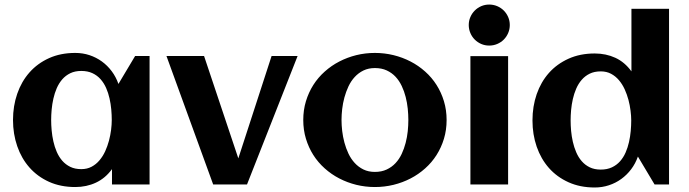

<svg xmlns="http://www.w3.org/2000/svg" viewBox="-20 -810 3026 843"><path d="M636.7 0H471.7V-67.4Q442.4 -27.3 401.1 -8.1Q359.9 11.2 310.5 11.2Q246.1 11.2 195.3 -11.7Q144.5 -34.7 109.4 -74.5Q74.2 -114.3 55.7 -168Q37.1 -221.7 37.1 -283.2Q37.1 -344.7 55.7 -398.4Q74.2 -452.1 109.4 -491.9Q144.5 -531.7 195.3 -554.7Q246.1 -577.6 310.5 -577.6Q343.3 -577.6 372.8 -567.9Q402.3 -558.1 427 -540.3Q451.7 -522.5 470.5 -497.3Q489.3 -472.2 500 -441.4L573.2 -564H636.7ZM470.7 -283.2Q470.7 -305.2 468.5 -329.6Q466.3 -354 460.9 -377.9Q455.6 -401.9 446 -423.6Q436.5 -445.3 421.6 -462.2Q406.7 -479 385.7 -488.8Q364.7 -498.5 336.9 -498.5Q309.1 -498.5 288.6 -488.5Q268.1 -478.5 253.4 -461.7Q238.8 -444.8 229.2 -422.9Q219.7 -400.9 214.4 -377Q209 -353 206.8 -328.9Q204.6 -304.7 204.6 -283.2Q204.6 -261.7 206.8 -237.3Q209 -212.9 214.4 -189Q219.7 -165 229.2 -143.1Q238.8 -121.1 253.4 -104.2Q268.1 -87.4 288.6 -77.4Q309.1 -67.4 336.9 -67.4Q362.3 -67.4 382.1 -77.9Q401.9 -88.4 416.7 -106Q431.6 -123.5 441.9 -146Q452.1 -168.5 458.5 -192.4Q464.8 -216.3 467.8 -240Q470.7 -263.7 470.7 -283.2Z M1064.5 0H916L710.9 -564H876L1026.4 -114.7L1172.4 -564H1286.6Z M1940.9 -283.2Q1940.9 -239.3 1929.2 -200.7Q1917.5 -162.1 1896.7 -129.4Q1876 -96.7 1846.7 -70.6Q1817.4 -44.4 1782.5 -26.4Q1747.6 -8.3 1707.8 1.5Q1668 11.2 1626 11.2Q1584 11.2 1544.4 1.5Q1504.9 -8.3 1470 -26.4Q1435.1 -44.4 1405.8 -70.6Q1376.5 -96.7 1355.7 -129.4Q1335 -162.1 1323.2 -200.9Q1311.5 -239.7 1311.5 -283.2Q1311.5 -326.7 1323.2 -365.5Q1335 -404.3 1355.7 -437Q1376.5 -469.7 1405.8 -495.8Q1435.1 -522 1470 -540Q1504.9 -558.1 1544.4 -567.9Q1584 -577.6 1626 -577.6Q1668 -577.6 1707.8 -567.9Q1747.6 -558.1 1782.5 -540Q1817.4 -522 1846.7 -495.8Q1876 -469.7 1896.7 -437Q1917.5 -404.3 1929.2 -365.5Q1940.9 -326.7 1940.9 -283.2ZM1772.9 -283.2Q1772.9 -306.6 1770.3 -332.8Q1767.6 -358.9 1761.2 -384Q1754.9 -409.2 1743.9 -432.4Q1732.9 -455.6 1716.8 -472.9Q1700.7 -490.2 1678.2 -500.7Q1655.8 -511.2 1626 -511.2Q1597.7 -511.2 1575.7 -500.5Q1553.7 -489.7 1537.4 -471.9Q1521 -454.1 1510 -430.7Q1499 -407.2 1492.2 -382.1Q1485.4 -356.9 1482.4 -331.3Q1479.5 -305.7 1479.5 -283.2Q1479.5 -260.7 1482.4 -235.1Q1485.4 -209.5 1492.2 -184.1Q1499 -158.7 1510 -135.5Q1521 -112.3 1537.4 -94.5Q1553.7 -76.7 1575.7 -65.9Q1597.7 -55.2 1626 -55.2Q1655.3 -55.2 1677.7 -65.7Q1700.2 -76.2 1716.6 -93.8Q1732.9 -111.3 1743.7 -134.3Q1754.4 -157.2 1761 -182.6Q1767.6 -208 1770.3 -233.9Q1772.9 -259.8 1772.9 -283.2Z M2218.3 -700.2Q2218.3 -681.6 2211.2 -665Q2204.1 -648.4 2191.9 -636.2Q2179.7 -624 2163.1 -616.9Q2146.5 -609.9 2127.9 -609.9Q2109.4 -609.9 2093 -616.9Q2076.7 -624 2064.5 -636.2Q2052.2 -648.4 2045.2 -665Q2038.1 -681.6 2038.1 -700.2Q2038.1 -718.8 2045.2 -735.1Q2052.2 -751.5 2064.5 -763.7Q2076.7 -775.9 2093 -783Q2109.4 -790 2127.9 -790Q2146.5 -790 2163.1 -783Q2179.7 -775.9 2191.9 -763.7Q2204.1 -751.5 2211.2 -735.1Q2218.3 -718.8 2218.3 -700.2ZM2210.9 0H2045.4V-563.5H2210.9Z M2917.5 0H2854L2780.8 -122.6Q2770 -91.8 2751.2 -66.9Q2732.4 -42 2707.8 -24.2Q2683.1 -6.3 2653.6 3.4Q2624 13.2 2591.3 13.2Q2526.9 13.2 2476.1 -9.8Q2425.3 -32.7 2390.1 -72.5Q2355 -112.3 2336.4 -166Q2317.9 -219.7 2317.9 -281.2Q2317.9 -342.8 2336.4 -396.5Q2355 -450.2 2390.1 -489.7Q2425.3 -529.3 2476.1 -552.2Q2526.9 -575.2 2591.3 -575.2Q2640.6 -575.2 2681.9 -556.2Q2723.1 -537.1 2752.4 -496.6V-771.5H2917.5ZM2751.5 -281.2Q2751.5 -300.8 2748.5 -324.2Q2745.6 -347.7 2739.3 -371.6Q2732.9 -395.5 2722.7 -418Q2712.4 -440.4 2697.5 -458Q2682.6 -475.6 2662.8 -486.1Q2643.1 -496.6 2617.7 -496.6Q2589.8 -496.6 2569.3 -486.6Q2548.8 -476.6 2534.2 -459.7Q2519.5 -442.9 2510 -420.9Q2500.5 -398.9 2495.1 -375Q2489.7 -351.1 2487.5 -326.9Q2485.4 -302.7 2485.4 -281.2Q2485.4 -259.8 2487.5 -235.6Q2489.7 -211.4 2495.1 -187.5Q2500.5 -163.6 2510 -141.4Q2519.5 -119.1 2534.2 -102.3Q2548.8 -85.4 2569.3 -75.4Q2589.8 -65.4 2617.7 -65.4Q2645.5 -65.4 2666.5 -75.2Q2687.5 -85 2702.4 -101.8Q2717.3 -118.7 2726.8 -140.4Q2736.3 -162.1 2741.7 -186.3Q2747.1 -210.4 2749.3 -234.9Q2751.5 -259.3 2751.5 -281.2Z"/></svg>

Font: Aclonica
Style: Regular
Weight: 400
Designer: Astigmatic (AOETI)
Foundry: Astigmatic (AOETI)
Version: Version 1.000